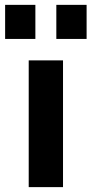

<svg xmlns="http://www.w3.org/2000/svg" viewBox="-20 -767 376 787"><path d="M97.7 0V-519.5H238.3V0ZM210.9 -607.4V-747.1H335V-607.4ZM1 -607.4V-747.1H125V-607.4Z"/></svg>

Font: Mgen+ 1c bold
Style: Bold
Weight: 700
Designer: [Source Han Sans]
Ryoko NISHIZUKA  (kana & ideographs); Paul D. Hunt (Latin, Greek & Cyrillic); Wenlong ZHANG  (bopomofo
Version: Version 1.059.20150602